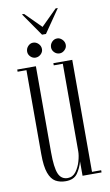

<svg xmlns="http://www.w3.org/2000/svg" viewBox="-88 -809 495 866"><g transform="rotate(-10 159.5 -376.0)"><path d="M141.5 11Q115 11 95.2 -0.2Q75.5 -11.5 64.5 -41.8Q53.5 -72 53.5 -129V-513H13V-523H98.5V-128.5Q98.5 -59 110.8 -30.2Q123 -1.5 153 -1.5Q176 -1.5 190.8 -21.5Q205.5 -41.5 212.8 -67.5Q220 -93.5 220 -112V-513H178.5V-523H265V-10H307V0H220V-66Q212.5 -37 195.8 -13Q179 11 141.5 11ZM214.5 -561.5Q200.5 -561.5 190.5 -571.5Q180.5 -581.5 180.5 -594.5Q180.5 -609 190.5 -619.5Q200.5 -630 214.5 -630Q227 -630 237.5 -619.5Q248 -609 248 -594.5Q248 -581.5 237.5 -571.5Q227 -561.5 214.5 -561.5ZM104 -561.5Q91 -561.5 81 -571.5Q71 -581.5 71 -594.5Q71 -609 81 -619.5Q91 -630 104 -630Q118 -630 128.5 -619.5Q139 -609 139 -594.5Q139 -581.5 128.5 -571.5Q118 -561.5 104 -561.5ZM150.5 -658.5 77 -764.5H87L159 -692.5L231.5 -764.5H241.5L168.5 -658.5Z"/></g></svg>

Font: Imbue 100pt ExtraLight
Style: Regular
Weight: 200
Designer: Tyler Finck
Foundry: Etcetera Type Company
Version: Version 1.102; ttfautohint (v1.8.3)